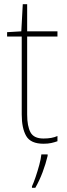

<svg xmlns="http://www.w3.org/2000/svg" viewBox="-20 -678 319 919"><path d="M188 -15Q209 -15 225.5 -18Q242 -21 255 -27V-2Q241 3 225.5 6.5Q210 10 188 10Q127 10 105.5 -27Q84 -64 84 -130V-503H14V-524L82 -528L89 -658H110V-528H255V-503H110V-130Q110 -74 126 -44.5Q142 -15 188 -15ZM208 68Q199 106 184 146Q169 186 149 221H133V214Q141 197 150.5 169Q160 141 168 111.5Q176 82 178 61H208Z"/></svg>

Font: Noto Sans Thai SemCond Thin
Style: Regular
Weight: 100
Width: 4
Designer: Monotype Design Team
Foundry: Monotype Imaging Inc.
Version: Version 2.002; ttfautohint (v1.8.4.7-5d5b)